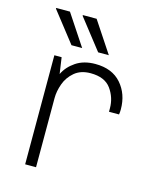

<svg xmlns="http://www.w3.org/2000/svg" viewBox="-109 -794 699 869"><g transform="rotate(15 240.0 -360.0)"><path d="M447 -352Q447 -339 445 -328H398V-344Q398 -394 369 -434.5Q340 -475 273 -475Q227 -475 198 -450.5Q169 -426 156.5 -391Q144 -356 144 -324V0H93V-511H127L138 -435Q155 -471 192 -496Q229 -521 283 -521Q362 -521 404.5 -472.5Q447 -424 447 -352ZM206 -575H156L45 -717L46 -720H110ZM331 -575H281L170 -717L171 -720H235Z"/></g></svg>

Font: Chivo Thin
Style: Regular
Weight: 100
Designer: Hector Gatti
Foundry: Omnibus-Type
Version: Version 1.007